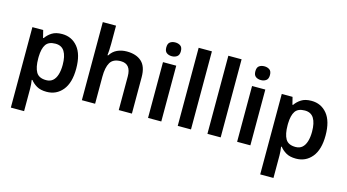

<svg xmlns="http://www.w3.org/2000/svg" viewBox="-102 -1163 3258 1805"><g transform="rotate(15 1527.0 -260.0)"><path d="M368 -553Q462 -553 520.5 -482Q579 -411 579 -272Q579 -134 519.5 -62Q460 10 365 10Q305 10 268 -12Q231 -34 209 -63H202Q205 -44 207 -22Q209 0 209 20V240H80V-543H185L203 -471H209Q232 -505 269.5 -529Q307 -553 368 -553ZM331 -449Q265 -449 238 -409.5Q211 -370 209 -289V-273Q209 -187 235.5 -141Q262 -95 333 -95Q372 -95 397 -116.5Q422 -138 434.5 -178.5Q447 -219 447 -274Q447 -358 419 -403.5Q391 -449 331 -449Z M836 -582Q836 -549 834 -518Q832 -487 830 -471H837Q863 -513 905 -532.5Q947 -552 998 -552Q1090 -552 1142 -505Q1194 -458 1194 -354V0H1066V-327Q1066 -449 967 -449Q892 -449 864 -401Q836 -353 836 -264V0H707V-760H836Z M1480 -543V0H1351V-543ZM1416 -752Q1445 -752 1466 -737.5Q1487 -723 1487 -685Q1487 -648 1466 -633Q1445 -618 1416 -618Q1386 -618 1365.5 -633Q1345 -648 1345 -685Q1345 -723 1365.5 -737.5Q1386 -752 1416 -752Z M1769 0H1640V-760H1769Z M2058 0H1929V-760H2058Z M2347 -543V0H2218V-543ZM2283 -752Q2312 -752 2333 -737.5Q2354 -723 2354 -685Q2354 -648 2333 -633Q2312 -618 2283 -618Q2253 -618 2232.5 -633Q2212 -648 2212 -685Q2212 -723 2232.5 -737.5Q2253 -752 2283 -752Z M2795 -553Q2889 -553 2947.5 -482Q3006 -411 3006 -272Q3006 -134 2946.5 -62Q2887 10 2792 10Q2732 10 2695 -12Q2658 -34 2636 -63H2629Q2632 -44 2634 -22Q2636 0 2636 20V240H2507V-543H2612L2630 -471H2636Q2659 -505 2696.5 -529Q2734 -553 2795 -553ZM2758 -449Q2692 -449 2665 -409.5Q2638 -370 2636 -289V-273Q2636 -187 2662.5 -141Q2689 -95 2760 -95Q2799 -95 2824 -116.5Q2849 -138 2861.5 -178.5Q2874 -219 2874 -274Q2874 -358 2846 -403.5Q2818 -449 2758 -449Z"/></g></svg>

Font: Noto Sans Sora Sompeng SemiBold
Style: Regular
Weight: 600
Version: Version 2.101